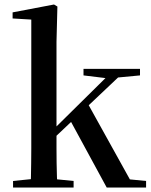

<svg xmlns="http://www.w3.org/2000/svg" viewBox="-20 -833 672 853"><path d="M38 0V-29L146 -40H196L307 -29V0ZM116 0Q117 -19 117.5 -47.5Q118 -76 118.5 -109.5Q119 -143 119 -175Q119 -207 119 -232V-746L36 -751V-778L220 -813L235 -804L231 -647V-237Q231 -210 231 -177Q231 -144 231.5 -110Q232 -76 233 -47.5Q234 -19 235 0ZM174 -176V-220H179L334 -373L490 -527H545ZM454 0 291 -300 370 -373 557 -36 629 -29V0ZM351 -498V-527H602V-498L486 -487L466 -484Z"/></svg>

Font: Noto Serif KR SemiBold
Style: Regular
Weight: 600
Designer: Ryoko NISHIZUKA 西塚涼子 (kana & ideographs); Frank Grießhammer (Latin, Greek & Cyrillic); Wenlong ZHANG 张文龙 (bopomofo); San
Foundry: Adobe
Version: Version 2.003-H1;hotconv 1.1.1;makeotfexe 2.6.0